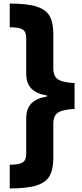

<svg xmlns="http://www.w3.org/2000/svg" viewBox="-20 -820 465 1084"><path d="M35 -800Q135 -800 188 -782.5Q241 -765 261 -728Q281 -691 281 -632V-434Q281 -389 308 -371.5Q335 -354 401 -351V-205Q335 -202 308 -184.5Q281 -167 281 -122V76Q281 134 261 171.5Q241 209 188 226.5Q135 244 35 244V110Q88 110 108 97Q128 84 128 50V-151Q128 -208 158 -237Q188 -266 245 -275V-281Q188 -290 158 -319Q128 -348 128 -405V-606Q128 -641 108 -653.5Q88 -666 35 -666Z"/></svg>

Font: Noto Sans Tamil ExtraCondensed Black
Style: Regular
Weight: 900
Width: 2
Designer: Jelle Bosma - Monotype Design Team
Foundry: Monotype Imaging Inc.
Version: Version 2.004; ttfautohint (v1.8.4.7-5d5b)